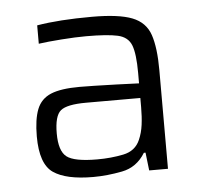

<svg xmlns="http://www.w3.org/2000/svg" viewBox="-37 -735 480 458"><g transform="rotate(-5 202.5 -505.5)"><path d="M169 -315Q104 -315 73.5 -336Q43 -357 43 -423Q43 -464 52.5 -488Q62 -512 86 -522Q110 -532 155 -532Q166 -532 190.5 -531.5Q215 -531 244 -530Q273 -529 297 -528V-553Q297 -599 289 -619.5Q281 -640 256.5 -645.5Q232 -651 181 -651Q156 -651 122 -648.5Q88 -646 67 -643V-687Q120 -696 199 -696Q263 -696 295 -683.5Q327 -671 337.5 -640Q348 -609 348 -555V-319H303L298 -362H294Q274 -329 238 -322Q202 -315 169 -315ZM182 -356Q215 -356 244.5 -362Q274 -368 285 -394Q292 -410 294.5 -429Q297 -448 297 -471V-493H167Q121 -493 106 -480.5Q91 -468 91 -426Q91 -384 109 -370Q127 -356 182 -356Z"/></g></svg>

Font: Saira Light
Style: Regular
Weight: 300
Designer: Hector Gatti with collaboration of the Omnibus-Type team
Foundry: Omnibus-Type
Version: Version 1.100; ttfautohint (v1.8.3)